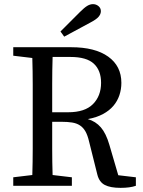

<svg xmlns="http://www.w3.org/2000/svg" viewBox="-20 -897 691 927"><path d="M309 -355Q390 -355 429 -394.5Q468 -434 468 -497Q468 -557 433 -589.5Q398 -622 320 -622H234Q232 -557 232 -492.5Q232 -428 232 -355ZM636 -41V0Q622 5 603.5 7.5Q585 10 562 10Q513 10 486 -4Q459 -18 450 -54L410 -214Q403 -244 392.5 -262.5Q382 -281 366 -291.5Q350 -302 328 -305.5Q306 -309 276 -309H232Q232 -241 232 -178Q232 -115 234 -52L327 -41V0H44V-41L136 -52Q138 -115 138 -179.5Q138 -244 138 -310V-359Q138 -424 138 -488Q138 -552 136 -617L44 -628V-669H324Q439 -669 502.5 -623.5Q566 -578 566 -497Q566 -466 556.5 -437.5Q547 -409 527.5 -386Q508 -363 477.5 -346.5Q447 -330 404 -322Q442 -311 467 -282Q492 -253 508 -198L551 -51ZM366 -839Q387 -860 401 -868.5Q415 -877 429 -877Q444 -877 455.5 -867.5Q467 -858 467 -843Q467 -829 456 -816Q445 -803 416 -788L290 -720L272 -745Z"/></svg>

Font: SourceSerifPro
Style: Book
Weight: 400
Designer: Frank Grießhammer
Foundry: Adobe Systems Incorporated
Version: Version 1.014;PS Version 1.0;hotconv 1.0.73;makeotf.lib2.5.5